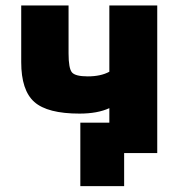

<svg xmlns="http://www.w3.org/2000/svg" viewBox="-20 -544 641 685"><path d="M370.1 -158.2Q328.1 -138.7 263.7 -138.7Q149.4 -138.7 102.5 -180.2Q55.7 -221.7 55.7 -322.3V-524.4H224.6V-353.5Q224.6 -299.8 236.8 -285.6Q249 -271.5 293 -271.5Q339.8 -271.5 370.1 -288.1V-524.4H541V2H428.7H422.9V120.1H266.6V-106.4H370.1Z"/></svg>

Font: Gen Shin Gothic Heavy
Style: Bold
Weight: 900
Designer: [Source Han Sans]
Ryoko NISHIZUKA  (kana & ideographs); Paul D. Hunt (Latin, Greek & Cyrillic); Wenlong ZHANG  (bopomofo
Version: Version 1.002.20150607